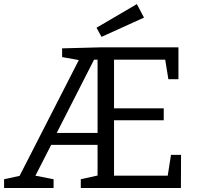

<svg xmlns="http://www.w3.org/2000/svg" viewBox="-20 -933 986 953"><path d="M0.3 0V-43.3L93.7 -63.7L69.7 -45.3L377.3 -646.7L387 -632L288.3 -649.7V-693L478.7 -698H865.7V-540H815.7L797.3 -653.7L814.3 -637H531.3L546 -651.7V-380.7L531.3 -395.3H792.7V-336H531.3L546 -352.3V-46L531.3 -61H827L810 -45L828.7 -164.3H878.7L878 0H381V-43.3L477 -64.7L464.3 -48.7V-229L479 -214H221L241.3 -228.3L147.7 -45L141.7 -63.7L246 -43.3V0ZM255.3 -261 245.3 -273.3H479L464.3 -260.3V-648L479 -637H433L452 -647ZM484 -750 459 -795.3 659.3 -912.7 694.7 -845.7Z"/></svg>

Font: Bitter Thin
Style: Regular
Weight: 100
Designer: Sol Matas, and Bitter project Authors
Foundry: Sol Matas
Version: Version 2.002